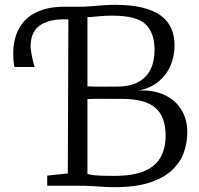

<svg xmlns="http://www.w3.org/2000/svg" viewBox="-20 -771 825 797"><path d="M456 6Q432 6 410.2 4.5Q388.5 3 362.2 1.5Q336 0 298.5 0H176V-42L261.5 -51L264 -743H302.5Q332.5 -743 358.2 -745Q384 -747 408.2 -749Q432.5 -751 457.5 -751Q524.5 -751 571.8 -739.2Q619 -727.5 648.2 -705.8Q677.5 -684 691 -653Q704.5 -622 704.5 -582.5Q704.5 -537.5 687.8 -498.5Q671 -459.5 638 -432.2Q605 -405 556.5 -395.5Q619.5 -397.5 664.5 -376Q709.5 -354.5 733.5 -314.5Q757.5 -274.5 757.5 -222Q757.5 -178 742.8 -137.2Q728 -96.5 693.5 -64.2Q659 -32 600.8 -13Q542.5 6 456 6ZM455.5 -41Q533.5 -41 580 -61.2Q626.5 -81.5 647 -118.8Q667.5 -156 667.5 -207Q667.5 -286.5 625 -323.5Q582.5 -360.5 486 -360.5Q472.5 -360.5 453 -360.5Q433.5 -360.5 412.2 -360.8Q391 -361 372.8 -360.8Q354.5 -360.5 343 -359.5V-49Q356 -45 376 -43.2Q396 -41.5 417.2 -41.2Q438.5 -41 455.5 -41ZM466.5 -411.5Q516.5 -411.5 551.2 -429Q586 -446.5 603.8 -480.8Q621.5 -515 621.5 -564Q621.5 -635 584 -670.5Q546.5 -706 447 -706Q422 -706 402.5 -704.5Q383 -703 368.2 -701.5Q353.5 -700 343 -700V-412.5Q355 -412 372 -411.5Q389 -411 407 -411.2Q425 -411.5 440.8 -411.5Q456.5 -411.5 466.5 -411.5ZM40.5 -493Q38 -500 36.5 -515Q35 -530 35 -553Q35 -590 46.5 -624.8Q58 -659.5 84.2 -687Q110.5 -714.5 155 -729.8Q199.5 -745 266 -743L275.5 -715.5L266 -690.5Q210.5 -693 175.2 -680.5Q140 -668 123.5 -642.8Q107 -617.5 107 -579.5Q107 -567.5 111.2 -544Q115.5 -520.5 123.5 -493Z"/></svg>

Font: Merriweather 24pt Light
Style: Regular
Weight: 300
Designer: Eben Sorkin
Foundry: Eben Sorkin
Version: Version 2.100